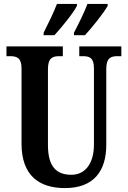

<svg xmlns="http://www.w3.org/2000/svg" viewBox="-20 -951 653 981"><path d="M358 -784V-771H414C451 -811 511 -886 530 -921V-931H427C410 -886 383 -832 358 -784ZM203 -784V-771H258C295 -811 356 -886 373 -921V-931H271C254 -886 227 -832 203 -784ZM312 10C459 10 523 -77 523 -211V-598C523 -656 547 -664 581 -664H600V-714H385V-664H403C437 -664 460 -656 460 -602V-213C460 -114 414 -58 345 -58C271 -58 225 -96 225 -210V-598C225 -656 250 -664 283 -664H301V-714H13V-664H32C65 -664 90 -656 90 -602V-217C90 -54 180 10 312 10Z"/></svg>

Font: Noto Serif Devanagari ExtraCondensed
Style: Bold
Weight: 700
Width: 2
Designer: Universal Thirst, Indian Type Foundry and the Monotype Design Team
Foundry: Monotype Imaging Inc.
Version: Version 2.004